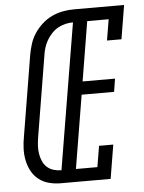

<svg xmlns="http://www.w3.org/2000/svg" viewBox="-53 -777 615 820"><g transform="rotate(-5 255.0 -367.5)"><path d="M173 0Q148 0 123.5 -6.5Q99 -13 80 -28Q61 -43 49.5 -64.5Q38 -86 33 -110.5Q28 -135 29 -161Q30 -187 35 -213L92 -558Q96 -581 103.5 -604.5Q111 -628 125 -649Q139 -670 158.5 -687.5Q178 -705 200.5 -715.5Q223 -726 247 -730.5Q271 -735 295 -735H510L486 -590H424L439 -680H347L305 -425H444L435 -369H296L244 -55H336L351 -145H412L388 0ZM182 -55 286 -680Q269 -680 252.5 -676Q236 -672 221 -663.5Q206 -655 193.5 -641.5Q181 -628 172.5 -613Q164 -598 159 -581.5Q154 -565 152 -549L95 -204Q92 -186 91 -168.5Q90 -151 92.5 -134.5Q95 -118 101.5 -102.5Q108 -87 120 -76Q132 -65 148.5 -60Q165 -55 182 -55Z"/></g></svg>

Font: Iosevka Slab Light Oblique
Style: Regular
Weight: 300
Italic angle: -9°
Monospace: yes
Designer: Belleve Invis
Foundry: Belleve Invis
Version: Version 11.1.1; ttfautohint (v1.8.3)